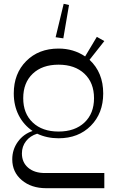

<svg xmlns="http://www.w3.org/2000/svg" viewBox="-20 -781 601 1001"><path d="M285.2 -60.1Q224.6 -60.1 173.8 -84Q137.2 -72.8 115.7 -45.2Q94.2 -17.6 94.2 19Q94.2 65.4 126.7 93.3Q159.2 121.1 213.9 121.1H523.9V200.2H221.2Q143.1 200.2 93.5 158.2Q43.9 116.2 43.9 49.8Q43.9 -1.5 73.2 -42Q102.5 -82.5 149.9 -98.1Q103.5 -129.4 77.6 -179.9Q51.8 -230.5 51.8 -293.9Q51.8 -397.5 116.7 -462.6Q181.6 -527.8 285.2 -527.8Q363.3 -527.8 423.8 -486.8L484.9 -588.9L523.9 -566.9L446.8 -469.2Q518.1 -402.8 518.1 -293.9Q518.1 -190.4 453.4 -125.2Q388.7 -60.1 285.2 -60.1ZM285.2 -95.2Q370.1 -95.2 420.2 -142.1Q470.2 -189 470.2 -269Q470.2 -349.6 420.2 -396.7Q370.1 -443.8 285.2 -443.8Q200.2 -443.8 150.6 -396.7Q101.1 -349.6 101.1 -269Q101.1 -189 150.9 -142.1Q200.7 -95.2 285.2 -95.2ZM312 -761.2 339.8 -754.9 310.1 -581.1 270 -586.9Z"/></svg>

Font: Ribes
Style: Regular
Weight: 400
Designer: Luigi Gorlero
Foundry: Collletttivo
Version: Version 2.100;Glyphs 3.2 (3217)